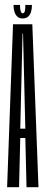

<svg xmlns="http://www.w3.org/2000/svg" viewBox="-20 -776 192 796"><path d="M9.5 0H59L64 -204H85L90 0H139.5L114 -675.5H34ZM64 -242.5 73.5 -637H75.5L85 -242.5ZM73.5 -699.5Q88 -699.5 96.5 -707Q105 -714.5 108.8 -727Q112.5 -739.5 112.5 -755.5H85Q85 -742.5 84 -735Q83 -727.5 80.5 -724.2Q78 -721 73.5 -721Q70.5 -721 68.2 -724.5Q66 -728 64.5 -735Q63 -742 63 -755.5H36Q36 -739.5 40 -727Q44 -714.5 52 -707Q60 -699.5 73.5 -699.5Z"/></svg>

Font: Anybody UltraCondensed Light
Style: Regular
Weight: 300
Width: 1
Version: Version 1.113;gftools[0.9.25]